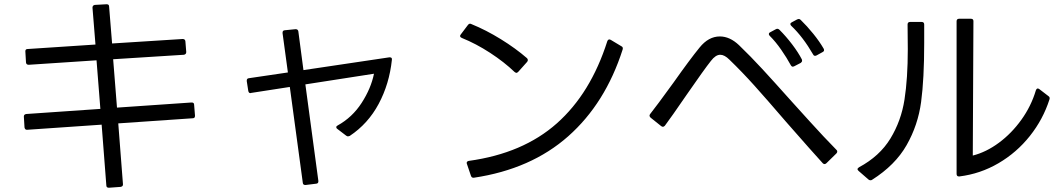

<svg xmlns="http://www.w3.org/2000/svg" viewBox="-20 -827 4995 901"><path d="M99 -587Q99 -597 110 -597L428 -618L414 -791Q414 -802 425 -804L479 -807H481Q492 -807 492 -796L506 -623L837 -644Q849 -644 850 -633L854 -583Q854 -572 843 -570L511 -549L529 -322L878 -346H880Q891 -346 891 -335L895 -285V-283Q895 -272 884 -272L535 -248L557 37V39Q557 48 546 50L491 54Q479 54 479 43L457 -242L108 -218H106Q97 -218 95 -229L92 -279V-281Q92 -290 103 -292L451 -316L433 -544L115 -523Q103 -523 102 -534L99 -585Z M1155 -390Q1147 -390 1145 -401L1138 -446V-449Q1138 -459 1148 -460L1331 -487L1306 -671V-674Q1306 -684 1316 -685L1366 -690H1368Q1378 -690 1380 -680L1404 -498L1807 -558H1809Q1821 -558 1819 -546Q1807 -433 1757 -339.5Q1707 -246 1621 -189Q1615 -187 1613 -187Q1610 -187 1605 -190L1563 -222Q1558 -225 1558 -230Q1558 -235 1564 -238Q1633 -276 1677 -344Q1721 -412 1735 -481L1413 -431L1474 22V24Q1474 34 1464 35L1415 41H1412Q1402 41 1401 31L1340 -419L1159 -391Z M2403 -485Q2401 -485 2395 -489Q2346 -536 2280 -579Q2214 -622 2147 -649Q2134 -655 2142 -665L2176 -710Q2183 -719 2192 -714Q2261 -686 2330.5 -643Q2400 -600 2453 -554Q2457 -550 2457 -545Q2457 -542 2454 -537L2412 -490Q2407 -485 2403 -485ZM2170 -62Q2170 -70 2180 -72Q2434 -107 2593 -248Q2752 -389 2830 -634Q2835 -646 2846 -640L2896 -610Q2905 -606 2902 -595Q2821 -342 2646.5 -187.5Q2472 -33 2204 7H2201Q2193 7 2190 -2L2171 -58Z M3805 -565Q3799 -565 3796 -571Q3748 -654 3693 -706Q3689 -710 3689 -714Q3689 -719 3695 -722L3721 -736Q3727 -738 3728 -738Q3733 -738 3737 -734Q3767 -705 3796.5 -668.5Q3826 -632 3845 -599Q3847 -596 3847 -591Q3847 -586 3841 -583L3812 -567Q3808 -565 3805 -565ZM3701 -514Q3695 -514 3691 -521Q3672 -556 3646 -593.5Q3620 -631 3592 -659Q3588 -663 3588 -667Q3588 -673 3595 -676L3621 -690Q3625 -692 3628 -692Q3633 -692 3638 -687Q3669 -656 3697.5 -618.5Q3726 -581 3743 -548Q3744 -546 3744 -542Q3744 -537 3738 -532L3707 -516Q3703 -514 3701 -514ZM3849 -57Q3845 -57 3841 -61Q3797 -109 3669 -255Q3578 -361 3520 -425.5Q3462 -490 3403 -547Q3380 -570 3360 -570Q3338 -570 3316 -541Q3285 -502 3202 -382Q3130 -277 3100 -237Q3095 -232 3091 -232Q3088 -232 3083 -235L3033 -275Q3028 -280 3028 -284Q3028 -288 3031 -292Q3059 -327 3141 -440Q3218 -549 3263 -604Q3305 -656 3358 -656Q3405 -656 3448 -615Q3503 -562 3557 -503.5Q3611 -445 3694 -352Q3714 -330 3780 -257Q3846 -184 3905 -124Q3909 -121 3909 -116Q3909 -111 3905 -107L3858 -61Q3854 -57 3849 -57Z M4481 -739H4536Q4548 -739 4548 -728L4545 -97Q4608 -113 4667.5 -157Q4727 -201 4773 -265Q4819 -329 4841 -403Q4846 -417 4857 -409L4900 -376Q4908 -371 4905 -361Q4875 -267 4813 -189Q4751 -111 4665.5 -61Q4580 -11 4482 1H4480Q4469 1 4469 -11V-727Q4469 -739 4481 -739ZM4004 -33Q4004 -37 4011 -42Q4108 -94 4158.5 -177Q4209 -260 4224.5 -359.5Q4240 -459 4240 -596Q4240 -673 4239 -712Q4239 -724 4251 -724H4305Q4317 -724 4317 -712V-625Q4317 -457 4302.5 -348.5Q4288 -240 4234.5 -146Q4181 -52 4072 17Q4069 19 4065 19Q4059 19 4055 15L4009 -25Q4004 -30 4004 -33Z"/></svg>

Font: LINE Seed JP_TTF Regular
Style: Regular
Weight: 400
Designer: LINE & Fontrix & Fontworks
Version: Version 1.002